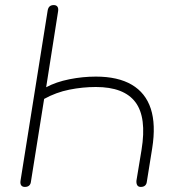

<svg xmlns="http://www.w3.org/2000/svg" viewBox="-20 -731 697 757"><path d="M78 6Q68 6 63.5 -0.5Q59 -7 61 -19L168 -690Q170 -701 176 -706Q182 -711 192 -711Q202 -711 206.5 -704.5Q211 -698 209 -686L162 -387Q201 -408 253.5 -418.5Q306 -429 358 -429Q445 -429 499.5 -397Q554 -365 574.5 -302.5Q595 -240 580 -146L559 -15Q558 -5 552 0.5Q546 6 535 6Q525 6 521 -1Q517 -8 518 -19L538 -140Q559 -268 514 -328Q469 -388 358 -388Q306 -388 253.5 -377.5Q201 -367 154 -341L102 -15Q101 -5 95 0.5Q89 6 78 6Z"/></svg>

Font: Nunito Variable Extra Light
Style: Italic
Weight: 200
Italic angle: -9°
Designer: Vernon Adams
Foundry: Vernon Adams
Version: Version 3.602